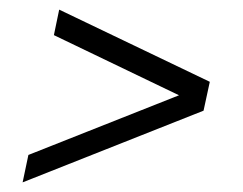

<svg xmlns="http://www.w3.org/2000/svg" viewBox="-20 -453 504 399"><path d="M27 -74 39 -131 352 -255 92 -380 103 -433 416 -283 403 -223Z"/></svg>

Font: Saira Condensed Light
Style: Italic
Weight: 300
Width: 3
Italic angle: -12°
Designer: Hector Gatti with collaboration of the Omnibus-Type team
Foundry: Omnibus-Type
Version: Version 1.101